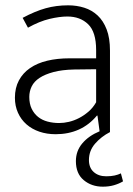

<svg xmlns="http://www.w3.org/2000/svg" viewBox="-20 -496 499 721"><path d="M393 0Q360 17 337 43.5Q314 70 314 105Q314 134 332 150Q350 166 379 166Q397 166 410.5 163Q424 160 434 155L442 185Q427 194 408 199.5Q389 205 366 205Q324 205 294.5 180.5Q265 156 265 109Q265 71 289 42.5Q313 14 354 -3L346 -62H344Q315 -27 276 -9.5Q237 8 189 8Q156 8 128 -1.5Q100 -11 79.5 -29Q59 -47 47.5 -72.5Q36 -98 36 -129Q36 -166 51 -194Q66 -222 93 -240.5Q120 -259 157.5 -268Q195 -277 241 -277H341V-308Q341 -376 311 -405Q281 -434 233 -434Q204 -434 166 -425Q128 -416 85 -392L65 -429Q112 -454 151.5 -465Q191 -476 236 -476Q268 -476 296.5 -467Q325 -458 346.5 -438Q368 -418 380.5 -385.5Q393 -353 393 -306ZM341 -236 258 -235Q213 -234 181 -225.5Q149 -217 128.5 -203.5Q108 -190 99 -171.5Q90 -153 90 -132Q90 -106 99 -87.5Q108 -69 123 -57Q138 -45 158.5 -39.5Q179 -34 202 -34Q220 -34 239 -38.5Q258 -43 276.5 -52.5Q295 -62 312 -76.5Q329 -91 341 -112Z"/></svg>

Font: Mukta Mahee ExtraLight
Style: Regular
Weight: 275
Designer: Shuchita Grover, Noopur Datye, Girish Dalvi, Yashodeep Gholap
Foundry: Ek Type
Version: Version 2.538;PS 1.000;hotconv 16.6.51;makeotf.lib2.5.65220;